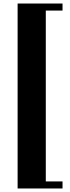

<svg xmlns="http://www.w3.org/2000/svg" viewBox="-20 -879 395 1090"><path d="M240 151H335V191H80V-859H335V-819H240Z"/></svg>

Font: Cafe24 ClassicType
Style: Regular
Weight: 400
Designer: Cafe24 thkim, hmlim, mnelim & 4IR
Foundry: Cafe24
Version: Version 1.000